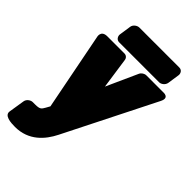

<svg xmlns="http://www.w3.org/2000/svg" viewBox="-301 -855 1211 1211"><g transform="rotate(45 304.5 -249.0)"><path d="M81 250C202 250 271 169 310 91L615 -516C643 -571 588 -566 588 -566H437C421 -566 403 -555 396 -539L302 -331L272 -539C270 -554 258 -566 241 -566H89C31 -566 46 -516 46 -516L147 0L132 27C118 51 114 60 70 60H49C33 60 9 74 5 97L-12 204C-19 246 42 250 81 250ZM525 -592C541 -592 564 -607 568 -630L580 -711C582 -727 572 -748 549 -748H192C176 -748 152 -734 148 -711L136 -630C134 -614 145 -592 168 -592Z"/></g></svg>

Font: Asimov Print
Style: EIt
Weight: 500
Designer: Google
Version: Version 2.000980; 2014